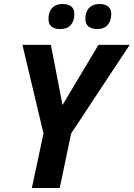

<svg xmlns="http://www.w3.org/2000/svg" viewBox="-20 -938 667 958"><path d="M197 -272 92 -714H234L292 -414L471 -714H627L335 -272L278 0H139ZM222 -844Q222 -879 240.5 -898.5Q259 -918 293 -918Q319 -918 335 -906Q351 -894 351 -868Q351 -833 333 -813Q315 -793 280 -793Q222 -793 222 -844ZM406 -844Q406 -879 424.5 -898.5Q443 -918 477 -918Q503 -918 519 -906Q535 -894 535 -868Q535 -833 517 -813Q499 -793 465 -793Q438 -793 422 -805.5Q406 -818 406 -844Z"/></svg>

Font: Noto Sans Display
Style: Bold Italic
Weight: 700
Italic angle: -12°
Designer: Monotype Design team
Foundry: Monotype Imaging Inc.
Version: Version 1.000